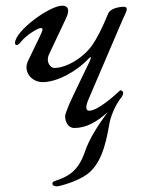

<svg xmlns="http://www.w3.org/2000/svg" viewBox="-20 -438 512 678"><path d="M406 -119C405 -119 404 -119 403 -118C393 -108 327 -47 295 -47C283 -47 281 -60 292 -86L414 -371C423 -391 438 -414 417 -414C402 -414 370 -409 362 -390C339 -334 322 -303 308 -282C276 -234 214 -198 172 -198C158 -198 139 -220 155 -250L213 -373C228 -404 220 -418 200 -418C155 -418 33 -329 33 -286C33 -282 35 -279 39 -279C42 -279 47 -282 53 -289C71 -313 113 -339 124 -339C134 -339 131 -331 121 -310L79 -223C61 -186 90 -148 131 -148C180 -148 249 -184 294 -232C297 -235 298 -236 300 -236C302 -236 301 -232 297 -222C278 -182 244 -114 224 -69C216 -49 210 -34 210 -28C210 -6 222 14 242 14C285 14 323 -8 360 -42C328 3 297 47 279 100C255 170 216 187 174 201C169 203 165 205 165 210C165 218 174 220 181 220C190 220 249 204 284 180C334 146 353 78 366 0C370 -24 386 -67 410 -96C412 -99 415 -105 415 -110C415 -115 410 -119 406 -119Z"/></svg>

Font: EB Garamond
Style: Italic
Weight: 400
Italic angle: -17.2°
Designer: Georg Duffner and Octavio Pardo
Foundry: Georg Duffner
Version: Version 1.000;PS 001.000;hotconv 1.0.88;makeotf.lib2.5.64775